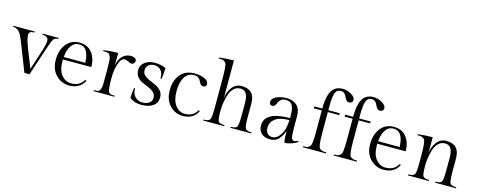

<svg xmlns="http://www.w3.org/2000/svg" viewBox="-57 -1439 5335 2142"><g transform="rotate(15 2610.0 -367.5)"><path d="M159 -416Q159 -370 206 -252L283 -58L361 -298Q384 -370 384 -407Q384 -461 314 -461L312 -473H500L498 -461Q457 -461 440.5 -434.5Q424 -408 379 -271L289 3H230L100 -329Q67 -413 40.5 -437Q14 -461 -23 -461L-25 -473H223L221 -461Q186 -461 172.5 -450Q159 -439 159 -416Z M934 -253H606V-236Q606 -130 651 -74.5Q696 -19 763 -19Q863 -19 907 -99L922 -91Q870 10 748 10Q658 10 594 -55Q530 -120 530 -230.5Q530 -341 586.5 -412Q643 -483 737.5 -483Q832 -483 883 -418.5Q934 -354 934 -253ZM740 -463Q682 -463 648.5 -413.5Q615 -364 608 -282H857Q850 -463 740 -463Z M1332 -488Q1357 -488 1376 -477Q1395 -466 1395 -447Q1395 -428 1383 -417Q1371 -406 1356 -406Q1341 -406 1318.5 -419Q1296 -432 1271 -432Q1232 -432 1207.5 -360Q1183 -288 1183 -193Q1183 -65 1196 -38Q1200 -29 1211 -21.5Q1222 -14 1234 -13Q1246 -12 1268 -12L1270 0H1027L1029 -12Q1061 -12 1075.5 -15.5Q1090 -19 1100 -40Q1110 -61 1111.5 -92.5Q1113 -124 1113 -193V-251Q1113 -390 1105.5 -409Q1098 -428 1092 -439Q1086 -450 1074 -454Q1052 -460 1016 -460L1014 -471Q1099 -483 1183 -483V-336Q1194 -407 1232.5 -447.5Q1271 -488 1332 -488Z M1601 -483Q1688 -483 1737 -455Q1737 -409 1725 -327L1713 -330Q1713 -396 1683 -426Q1653 -456 1610.5 -456Q1568 -456 1542.5 -434Q1517 -412 1517 -374.5Q1517 -337 1542.5 -314.5Q1568 -292 1604 -277Q1640 -262 1676.5 -245.5Q1713 -229 1738.5 -198.5Q1764 -168 1764 -124Q1764 -60 1714 -25Q1664 10 1582.5 10Q1501 10 1445 -33Q1445 -83 1455 -151L1467 -149Q1467 -84 1502 -51.5Q1537 -19 1585.5 -19Q1634 -19 1664 -41Q1694 -63 1694 -100.5Q1694 -138 1668.5 -162Q1643 -186 1607 -201Q1571 -216 1534.5 -232Q1498 -248 1472.5 -279Q1447 -310 1447 -362Q1447 -414 1493.5 -448.5Q1540 -483 1601 -483Z M2060 10Q1972 10 1909 -55Q1846 -120 1846 -231.5Q1846 -343 1903.5 -413Q1961 -483 2067 -483Q2133 -483 2182 -461.5Q2231 -440 2231 -402Q2231 -368 2194 -368Q2175 -368 2162.5 -383Q2150 -398 2143.5 -415.5Q2137 -433 2118 -448Q2099 -463 2068 -463Q1996 -463 1959 -403Q1922 -343 1922 -238.5Q1922 -134 1966 -76.5Q2010 -19 2075 -19Q2174 -19 2216 -99L2231 -91Q2180 10 2060 10Z M2452 -736V-304Q2461 -376 2502 -429.5Q2543 -483 2611 -483Q2764 -483 2764 -323V-165Q2764 -61 2777.5 -36.5Q2791 -12 2849 -12L2851 0H2608L2610 -12Q2670 -12 2682 -37Q2694 -62 2694 -174V-313Q2694 -382 2672.5 -417Q2651 -452 2604.5 -452Q2558 -452 2527 -420.5Q2496 -389 2481 -341Q2452 -248 2452 -154Q2452 -60 2464.5 -36Q2477 -12 2536 -12L2538 0H2294L2296 -12Q2356 -12 2369 -36.5Q2382 -61 2382 -167V-500Q2382 -650 2368 -680Q2362 -692 2349.5 -701Q2337 -710 2322.5 -712Q2308 -714 2283 -714L2281 -725Q2368 -736 2452 -736Z M3293 -323V-222Q3293 -111 3300 -76.5Q3307 -42 3334 -42Q3351 -42 3379 -56L3384 -46Q3376 -40 3363 -31.5Q3350 -23 3310 -9Q3270 5 3233 5Q3223 -37 3223 -129Q3201 -67 3165.5 -28.5Q3130 10 3067 10Q3004 10 2967.5 -23.5Q2931 -57 2931 -115Q2931 -276 3223 -277V-313Q3223 -385 3202 -423Q3181 -461 3124 -461Q3092 -461 3072 -445Q3052 -429 3045 -410Q3028 -358 2994.5 -358Q2961 -358 2961 -395.5Q2961 -433 3011 -458Q3061 -483 3132 -483Q3203 -483 3248 -442.5Q3293 -402 3293 -323ZM3223 -254Q3112 -253 3059.5 -213Q3007 -173 3007 -111Q3007 -72 3026 -46.5Q3045 -21 3086.5 -21Q3128 -21 3162 -61.5Q3196 -102 3208.5 -151.5Q3221 -201 3223 -254Z M3613 -451V-226Q3613 -119 3619.5 -80Q3626 -41 3638 -31Q3661 -12 3711 -12L3713 0H3444L3446 -12Q3470 -12 3484.5 -14Q3499 -16 3511 -25Q3523 -34 3528.5 -45.5Q3534 -57 3538 -84Q3543 -119 3543 -226V-451H3451V-473H3543Q3543 -662 3615 -717Q3653 -745 3706 -745Q3759 -745 3807 -717Q3855 -689 3855 -653Q3855 -638 3843.5 -627Q3832 -616 3813 -616Q3794 -616 3780 -632Q3766 -648 3759.5 -666.5Q3753 -685 3737 -701Q3721 -717 3697 -717Q3646 -717 3629.5 -669.5Q3613 -622 3613 -520V-473H3745V-451Z M3969 -451V-226Q3969 -119 3975.5 -80Q3982 -41 3994 -31Q4017 -12 4067 -12L4069 0H3800L3802 -12Q3826 -12 3840.5 -14Q3855 -16 3867 -25Q3879 -34 3884.5 -45.5Q3890 -57 3894 -84Q3899 -119 3899 -226V-451H3807V-473H3899Q3899 -662 3971 -717Q4009 -745 4062 -745Q4115 -745 4163 -717Q4211 -689 4211 -653Q4211 -638 4199.5 -627Q4188 -616 4169 -616Q4150 -616 4136 -632Q4122 -648 4115.5 -666.5Q4109 -685 4093 -701Q4077 -717 4053 -717Q4002 -717 3985.5 -669.5Q3969 -622 3969 -520V-473H4101V-451Z M4565 -253H4237V-236Q4237 -130 4282 -74.5Q4327 -19 4394 -19Q4494 -19 4538 -99L4553 -91Q4501 10 4379 10Q4289 10 4225 -55Q4161 -120 4161 -230.5Q4161 -341 4217.5 -412Q4274 -483 4368.5 -483Q4463 -483 4514 -418.5Q4565 -354 4565 -253ZM4371 -463Q4313 -463 4279.5 -413.5Q4246 -364 4239 -282H4488Q4481 -463 4371 -463Z M4816 -483V-304Q4825 -376 4866 -429.5Q4907 -483 4975 -483Q5128 -483 5128 -323V-165Q5128 -61 5141.5 -36.5Q5155 -12 5213 -12L5215 0H4972L4974 -12Q5034 -12 5046 -37Q5058 -62 5058 -174V-313Q5058 -382 5036.5 -417Q5015 -452 4968.5 -452Q4922 -452 4891 -420.5Q4860 -389 4845 -341Q4816 -248 4816 -154Q4816 -60 4828.5 -36Q4841 -12 4900 -12L4902 0H4658L4660 -12Q4720 -12 4733 -36.5Q4746 -61 4746 -167V-247Q4746 -397 4731 -428Q4726 -439 4713.5 -448Q4701 -457 4686.5 -459Q4672 -461 4647 -461L4645 -472Q4732 -483 4816 -483Z"/></g></svg>

Font: Gilda Display
Style: Regular
Weight: 400
Designer: Eduardo Rodriguez Tunni
Foundry: Eduardo Rodriguez Tunni
Version: Version 1.001